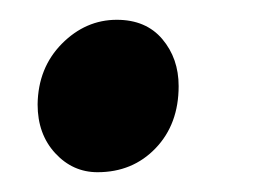

<svg xmlns="http://www.w3.org/2000/svg" viewBox="-20 -165 275 194"><path d="M18 -59.5Q18.5 -96.5 42.5 -120.8Q66.5 -145 98 -145Q127.5 -145 144 -125.5Q160.5 -106 160.5 -78Q160.5 -39.5 137.2 -15.2Q114 9 78.5 9Q53.5 9 35.8 -10.2Q18 -29.5 18 -59.5Z"/></svg>

Font: Merriweather 36pt
Style: Bold Italic
Weight: 700
Italic angle: -7.8°
Version: Version 2.101